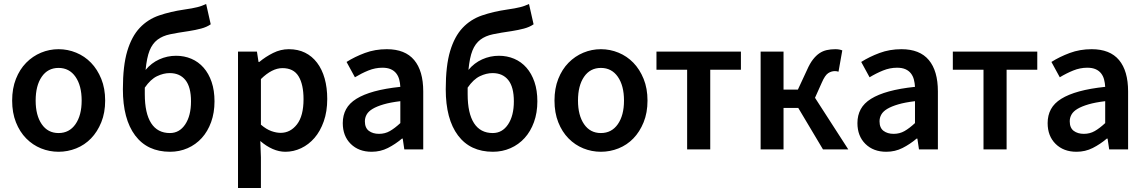

<svg xmlns="http://www.w3.org/2000/svg" viewBox="-20 -750 5749 964"><path d="M274 12Q228 12 186 -5Q144 -22 111.5 -55Q79 -88 60 -136Q41 -184 41 -245Q41 -306 60 -354Q79 -402 111.5 -435Q144 -468 186 -485.5Q228 -503 274 -503Q320 -503 362.5 -485.5Q405 -468 437 -435Q469 -402 488.5 -354Q508 -306 508 -245Q508 -184 488.5 -136Q469 -88 437 -55Q405 -22 362.5 -5Q320 12 274 12ZM274 -82Q328 -82 359 -126.5Q390 -171 390 -245Q390 -320 359 -364.5Q328 -409 274 -409Q220 -409 189.5 -364.5Q159 -320 159 -245Q159 -171 189.5 -126.5Q220 -82 274 -82Z M834 12Q720 12 658.5 -70Q597 -152 597 -302Q597 -420 619 -493.5Q641 -567 681.5 -610Q722 -653 779 -672.5Q836 -692 905 -702Q927 -705 942.5 -708Q958 -711 970.5 -714Q983 -717 993.5 -721Q1004 -725 1015 -730L1038 -628Q1018 -614 989.5 -606.5Q961 -599 929 -594Q873 -586 834.5 -578Q796 -570 770.5 -550.5Q745 -531 731 -496Q717 -461 711 -399Q740 -434 780 -452Q820 -470 864 -470Q905 -470 940.5 -455Q976 -440 1002 -410.5Q1028 -381 1042.5 -338.5Q1057 -296 1057 -241Q1057 -184 1040 -137Q1023 -90 993 -57Q963 -24 922 -6Q881 12 834 12ZM833 -82Q881 -82 910 -125.5Q939 -169 939 -241Q939 -313 911 -348Q883 -383 832 -383Q801 -383 768.5 -367.5Q736 -352 707 -310V-277Q707 -181 739 -131.5Q771 -82 833 -82Z M1175 194V-491H1270L1278 -439H1282Q1313 -465 1351 -484Q1389 -503 1430 -503Q1476 -503 1511.5 -485.5Q1547 -468 1572 -435Q1597 -402 1610 -356Q1623 -310 1623 -253Q1623 -190 1605.5 -140.5Q1588 -91 1559 -57.5Q1530 -24 1492 -6Q1454 12 1413 12Q1381 12 1349 -2Q1317 -16 1287 -42L1290 40V194ZM1389 -83Q1438 -83 1471 -125.5Q1504 -168 1504 -252Q1504 -326 1479 -367Q1454 -408 1398 -408Q1346 -408 1290 -353V-124Q1317 -101 1342 -92Q1367 -83 1389 -83Z M1846 12Q1781 12 1741 -27.5Q1701 -67 1701 -132Q1701 -171 1717.5 -201.5Q1734 -232 1769.5 -254Q1805 -276 1859.5 -291Q1914 -306 1990 -314Q1989 -333 1984.5 -350.5Q1980 -368 1969.5 -381.5Q1959 -395 1942 -402.5Q1925 -410 1900 -410Q1864 -410 1829.5 -396Q1795 -382 1762 -362L1720 -439Q1761 -465 1812 -484Q1863 -503 1922 -503Q2014 -503 2059.5 -448.5Q2105 -394 2105 -291V0H2010L2002 -54H1998Q1965 -26 1927.5 -7Q1890 12 1846 12ZM1883 -78Q1913 -78 1937.5 -92Q1962 -106 1990 -132V-242Q1940 -236 1906 -226Q1872 -216 1851 -203.5Q1830 -191 1821 -175Q1812 -159 1812 -141Q1812 -108 1832 -93Q1852 -78 1883 -78Z M2455 12Q2341 12 2279.5 -70Q2218 -152 2218 -302Q2218 -420 2240 -493.5Q2262 -567 2302.5 -610Q2343 -653 2400 -672.5Q2457 -692 2526 -702Q2548 -705 2563.5 -708Q2579 -711 2591.5 -714Q2604 -717 2614.5 -721Q2625 -725 2636 -730L2659 -628Q2639 -614 2610.5 -606.5Q2582 -599 2550 -594Q2494 -586 2455.5 -578Q2417 -570 2391.5 -550.5Q2366 -531 2352 -496Q2338 -461 2332 -399Q2361 -434 2401 -452Q2441 -470 2485 -470Q2526 -470 2561.5 -455Q2597 -440 2623 -410.5Q2649 -381 2663.5 -338.5Q2678 -296 2678 -241Q2678 -184 2661 -137Q2644 -90 2614 -57Q2584 -24 2543 -6Q2502 12 2455 12ZM2454 -82Q2502 -82 2531 -125.5Q2560 -169 2560 -241Q2560 -313 2532 -348Q2504 -383 2453 -383Q2422 -383 2389.5 -367.5Q2357 -352 2328 -310V-277Q2328 -181 2360 -131.5Q2392 -82 2454 -82Z M2997 12Q2951 12 2909 -5Q2867 -22 2834.5 -55Q2802 -88 2783 -136Q2764 -184 2764 -245Q2764 -306 2783 -354Q2802 -402 2834.5 -435Q2867 -468 2909 -485.5Q2951 -503 2997 -503Q3043 -503 3085.5 -485.5Q3128 -468 3160 -435Q3192 -402 3211.5 -354Q3231 -306 3231 -245Q3231 -184 3211.5 -136Q3192 -88 3160 -55Q3128 -22 3085.5 -5Q3043 12 2997 12ZM2997 -82Q3051 -82 3082 -126.5Q3113 -171 3113 -245Q3113 -320 3082 -364.5Q3051 -409 2997 -409Q2943 -409 2912.5 -364.5Q2882 -320 2882 -245Q2882 -171 2912.5 -126.5Q2943 -82 2997 -82Z M3430 0V-400H3276V-491H3700V-400H3546V0Z M3799 0V-491H3914V-300H3986L4032 -399Q4046 -431 4061.5 -451Q4077 -471 4094 -482.5Q4111 -494 4131 -498.5Q4151 -503 4174 -503Q4194 -503 4209 -497L4190 -390Q4181 -393 4172 -393Q4154 -393 4138 -382.5Q4122 -372 4106 -335L4072 -259L4239 0H4112L3988 -208H3914V0Z M4430 12Q4365 12 4325 -27.5Q4285 -67 4285 -132Q4285 -171 4301.5 -201.5Q4318 -232 4353.5 -254Q4389 -276 4443.5 -291Q4498 -306 4574 -314Q4573 -333 4568.5 -350.5Q4564 -368 4553.5 -381.5Q4543 -395 4526 -402.5Q4509 -410 4484 -410Q4448 -410 4413.5 -396Q4379 -382 4346 -362L4304 -439Q4345 -465 4396 -484Q4447 -503 4506 -503Q4598 -503 4643.5 -448.5Q4689 -394 4689 -291V0H4594L4586 -54H4582Q4549 -26 4511.5 -7Q4474 12 4430 12ZM4467 -78Q4497 -78 4521.5 -92Q4546 -106 4574 -132V-242Q4524 -236 4490 -226Q4456 -216 4435 -203.5Q4414 -191 4405 -175Q4396 -159 4396 -141Q4396 -108 4416 -93Q4436 -78 4467 -78Z M4918 0V-400H4764V-491H5188V-400H5034V0Z M5385 12Q5320 12 5280 -27.5Q5240 -67 5240 -132Q5240 -171 5256.5 -201.5Q5273 -232 5308.5 -254Q5344 -276 5398.5 -291Q5453 -306 5529 -314Q5528 -333 5523.5 -350.5Q5519 -368 5508.5 -381.5Q5498 -395 5481 -402.5Q5464 -410 5439 -410Q5403 -410 5368.5 -396Q5334 -382 5301 -362L5259 -439Q5300 -465 5351 -484Q5402 -503 5461 -503Q5553 -503 5598.5 -448.5Q5644 -394 5644 -291V0H5549L5541 -54H5537Q5504 -26 5466.5 -7Q5429 12 5385 12ZM5422 -78Q5452 -78 5476.5 -92Q5501 -106 5529 -132V-242Q5479 -236 5445 -226Q5411 -216 5390 -203.5Q5369 -191 5360 -175Q5351 -159 5351 -141Q5351 -108 5371 -93Q5391 -78 5422 -78Z"/></svg>

Font: Giro Sans Semibold
Style: Regular
Weight: 600
Designer: Paul D. Hunt
Foundry: Adobe Systems Incorporated
Version: Version 1.000;PS 1.0;hotconv 1.0.88;makeotf.lib2.5.647800